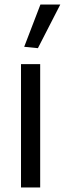

<svg xmlns="http://www.w3.org/2000/svg" viewBox="-20 -821 284 841"><path d="M86 -616 157 -801H244L146 -610ZM72 -540H156V0H72Z"/></svg>

Font: Encode Sans Narrow
Style: Regular
Weight: 400
Designer: Pablo Impallari, Andres Torresi
Foundry: Pablo Impallari, Andres Torresi
Version: Version 1.000; ttfautohint (v1.00) -l 8 -r 50 -G 200 -x 14 -